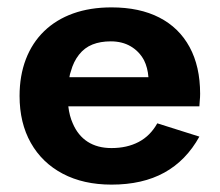

<svg xmlns="http://www.w3.org/2000/svg" viewBox="-20 -490 595 520"><path d="M282 10Q206 10 150 -19.5Q94 -49 63.5 -103Q33 -157 33 -230Q33 -285 50 -329.5Q67 -374 99.5 -405.5Q132 -437 178 -453.5Q224 -470 282 -470Q358 -470 411.5 -442.5Q465 -415 493.5 -362.5Q522 -310 522 -236Q522 -226 521 -217Q520 -208 520 -202H165Q168 -176 177 -156Q191 -123 217.5 -106Q244 -89 282 -89Q324 -89 355.5 -105.5Q387 -122 406 -156L520 -120Q484 -55 425 -22.5Q366 10 282 10ZM382 -281Q380 -307 370 -327Q357 -351 334 -364.5Q311 -378 280 -378Q252 -378 230.5 -369.5Q209 -361 194 -342Q179 -323 172 -297Q169 -289 168 -281Z"/></svg>

Font: Venryn Sans SemiBold
Style: Regular
Weight: 600
Designer: Owen Earl, indestructible type* (font) & Cristiano Sobral (main changes)
Version: Version 3.60;October 28, 2020;FontCreator 13.0.0.2681 64-bit